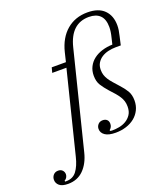

<svg xmlns="http://www.w3.org/2000/svg" viewBox="-319 -878 1050 1207"><g transform="rotate(-20 205.5 -274.0)"><path d="M-73 212Q-112 212 -130.5 196.5Q-149 181 -149 158Q-149 139 -137 125.5Q-125 112 -105 112Q-87 112 -76.5 123Q-66 134 -66 150Q-66 159 -71 169Q-76 179 -88 186L-86 192H-79Q-34 192 -9 159Q16 126 30 68L166 -478H71L80 -512H175L190 -574Q212 -663 269 -711.5Q326 -760 408 -760Q482 -760 520 -722Q558 -684 558 -619Q558 -604 555.5 -587Q553 -570 548 -550L535 -493H501Q475 -493 450 -487Q425 -481 406 -468.5Q387 -456 375.5 -437Q364 -418 364 -391Q364 -372 369 -356.5Q374 -341 383.5 -326Q393 -311 407.5 -294.5Q422 -278 440 -258Q466 -230 482 -203.5Q498 -177 498 -139Q498 -104 484 -76Q470 -48 446 -28.5Q422 -9 389 1.5Q356 12 319 12Q271 12 247.5 -4.5Q224 -21 224 -47Q224 -64 235.5 -77Q247 -90 267 -90Q284 -90 294.5 -80.5Q305 -71 305 -53Q305 -31 287 -16L288 -11Q292 -9 304 -9Q325 -9 349.5 -13.5Q374 -18 395 -30.5Q416 -43 430 -64Q444 -85 444 -118Q444 -138 439 -154Q434 -170 424.5 -185Q415 -200 401 -216.5Q387 -233 368 -253Q343 -281 326.5 -307Q310 -333 310 -372Q310 -405 323.5 -431.5Q337 -458 361 -476.5Q385 -495 417.5 -505Q450 -515 487 -516L497 -558Q507 -597 507 -626Q507 -679 481 -704.5Q455 -730 407 -730Q286 -730 250 -584L89 61Q72 130 31 171Q-10 212 -73 212Z"/></g></svg>

Font: IBM Plex Serif Light
Style: Italic
Weight: 300
Italic angle: -14°
Designer: Mike Abbink, Paul van der Laan, Pieter van Rosmalen
Foundry: Bold Monday
Version: Version 3.001